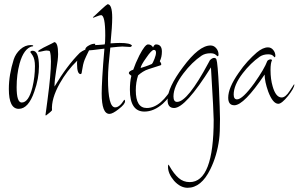

<svg xmlns="http://www.w3.org/2000/svg" viewBox="-20 -519 1418 912"><path d="M69 -2Q22 -2 22 -96Q22 -131 28 -166Q34 -201 45 -236Q54 -264 76.5 -284.5Q99 -305 127 -305Q137 -305 138 -301Q136 -297 133 -299Q93 -289 73 -217Q66 -191 62.5 -163Q59 -135 59 -105Q59 -32 83 -32Q116 -32 134 -104Q146 -154 146 -205Q146 -238 135 -255.5Q124 -273 124 -270Q124 -278 135 -278Q165 -278 165 -203Q165 -146 143 -84Q115 -2 69 -2Z M198 30Q196 28 196 27Q197 20 199.5 2Q202 -16 206 -47Q214 -107 218 -152Q222 -197 222 -227Q222 -258 217 -275Q213 -279 201 -279Q195 -279 183 -276Q171 -273 166 -273Q161 -273 161 -276Q161 -279 187 -293Q241 -319 237 -319Q256 -319 256 -262Q256 -237 247 -186Q243 -161 241 -142.5Q239 -124 239 -111V-108Q298 -207 359 -268Q382 -286 402 -286Q405 -286 405 -284Q395 -264 389.5 -252Q384 -240 382 -235Q374 -215 369 -180Q368 -167 363 -167Q346 -167 346 -215Q346 -219 346 -223Q346 -227 347 -231Q322 -207 301.5 -180Q281 -153 264 -123Q223 -50 227 5Q222 11 214.5 17Q207 23 198 30Z M500 22Q463 22 463 -75Q463 -101 466 -154.5Q469 -208 476 -288Q406 -279 394 -279Q385 -279 385 -283Q385 -294 402 -303Q416 -311 428 -311Q433 -311 433 -310Q432 -309 432 -308Q432 -307 431 -305H434Q446 -305 477 -308Q480 -313 480 -350Q480 -447 460 -447Q454 -447 439.5 -441Q425 -435 424 -435L421 -437Q422 -438 423 -439Q424 -440 426 -441L459 -472Q486 -497 491 -499Q513 -499 513 -435Q513 -415 511 -384.5Q509 -354 505 -313Q519 -314 530.5 -314.5Q542 -315 549 -315Q600 -315 607 -302Q603 -296 598 -296Q592 -296 579.5 -297Q567 -298 561 -298Q553 -298 538.5 -296.5Q524 -295 504 -293Q499 -249 496 -211.5Q493 -174 493 -145Q493 -9 527 -9Q548 -9 570 -45Q574 -45 574 -38Q574 -24 544 -1Q515 22 500 22Z M666 11Q597 11 597 -93Q597 -110 598.5 -126.5Q600 -143 604 -159Q592 -167 592 -172Q592 -181 613 -188Q623 -218 642 -256Q669 -308 683 -308Q699 -308 707 -294Q713 -308 721 -308Q749 -308 749 -274Q749 -248 739 -228Q746 -220 746 -213Q746 -211 743 -209L687 -191Q671 -186 658.5 -178Q646 -170 636 -161Q625 -128 625 -90Q625 -6 677 -6Q746 -6 807 -118Q810 -123 812 -123Q815 -123 815 -117Q815 -112 812 -106Q788 -58 754 -27Q711 11 666 11ZM648 -196Q658 -199 671.5 -203.5Q685 -208 701 -215Q706 -219 714 -240Q721 -258 721 -269Q721 -282 711 -282Q700 -282 675 -245Q649 -209 648 -196Z M871 373Q837 373 807 340Q778 306 778 273Q778 264 781 263L785 270Q806 307 828.5 326.5Q851 346 881 346Q995 346 995 50Q995 38 992 -24.5Q989 -87 982 -199Q861 -6 807 -6Q776 -6 776 -44Q776 -103 849 -200Q925 -303 980 -303Q996 -303 1007 -290Q1018 -277 1018 -260Q1018 -252 1013 -252Q1013 -252 1004.5 -259Q996 -266 980 -266Q955 -266 938 -255Q892 -224 851 -170Q804 -108 804 -61Q804 -35 821 -35Q871 -35 970 -220L977 -233Q988 -244 997 -244Q1005 -244 1008 -237Q1014 -222 1020 -100Q1022 -50 1023.5 -13.5Q1025 23 1025 46Q1025 79 1024 103Q1023 127 1021 142Q1011 220 979 285Q936 373 871 373Z M1093 -19Q1064 -19 1064 -55Q1064 -102 1113 -172Q1134 -203 1156 -227Q1178 -251 1200 -270Q1229 -294 1253 -294Q1268 -294 1278 -281.5Q1288 -269 1288 -254Q1288 -247 1284 -247Q1284 -247 1277 -254Q1270 -261 1254 -261Q1231 -261 1214 -250Q1170 -219 1133 -171Q1090 -115 1090 -70Q1090 -47 1106 -47Q1132 -47 1188 -124Q1212 -158 1227.5 -184.5Q1243 -211 1250 -230Q1257 -237 1266 -237Q1271 -237 1272 -233Q1265 -220 1265 -186Q1265 -143 1275 -109Q1290 -56 1318 -56Q1336 -56 1356 -87L1377 -119Q1378 -118 1378 -117Q1378 -101 1348 -63Q1318 -26 1302 -26Q1276 -26 1254 -84Q1237 -132 1237 -165Q1139 -19 1093 -19Z"/></svg>

Font: Shalimar
Style: Regular
Weight: 400
Designer: Robert E. Leuschke
Foundry: Robert E. Leuschke
Version: Version 1.010; ttfautohint (v1.8.3)